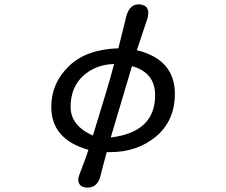

<svg xmlns="http://www.w3.org/2000/svg" viewBox="-20 -728 1040 883"><path d="M339.8 95.7Q339.8 86.9 356.4 44.9Q373 3.9 386.7 -39.1Q215.8 -86.9 215.8 -236.3Q215.8 -345.7 296.9 -423.8Q376 -501 524.4 -505.9L555.7 -631.8Q569.3 -708 616.2 -708Q662.1 -708 662.1 -667L659.2 -646.5L609.4 -497.1Q784.2 -454.1 784.2 -296.9Q784.2 -173.8 698.2 -100.6Q611.3 -28.3 486.3 -28.3H470.7L455.1 30.3L444.3 72.3Q431.6 134.8 383.8 134.8Q339.8 134.8 339.8 95.7ZM504.9 -433.6Q420.9 -431.6 363.3 -379.9Q304.7 -327.1 304.7 -236.3Q304.7 -150.4 407.2 -104.5Q476.6 -327.1 504.9 -433.6ZM693.4 -290Q693.4 -394.5 586.9 -423.8L489.3 -95.7Q693.4 -120.1 693.4 -290Z"/></svg>

Font: jf-openhuninn-1.1
Style: Regular
Weight: 400
Designer: [Kosugi Maru]
      Designed by Motoya company      

      [Varela Round]
      Joe Prince(Latin component); Avraham Co
Foundry: justfont CO.,LTD.
Version: 1.1